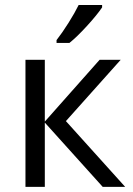

<svg xmlns="http://www.w3.org/2000/svg" viewBox="-20 -731 522 751"><path d="M369.6 -497.1H452.1L237.8 -257.3L469.7 0H381.8L155.3 -251.5V0H79.6V-497.1H155.3V-255.4ZM201.2 -574.2Q223.1 -602.1 248.3 -642.1Q273.4 -682.1 287.6 -711.4H379.4V-702.1Q359.4 -672.4 320.1 -629.4Q280.8 -586.4 251.5 -563H201.2Z"/></svg>

Font: Bpm'online Open Sans
Style: Regular
Weight: 400
Foundry: Ascender Corporation
Version: Version 1.10